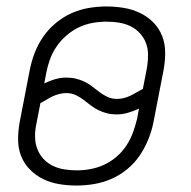

<svg xmlns="http://www.w3.org/2000/svg" viewBox="-20 -562 590 594"><path d="M217 12Q189 12 162.5 7.5Q136 3 113.5 -8Q91 -19 73 -37Q55 -55 45.5 -79Q36 -103 36 -130.5Q36 -158 41 -185L72 -345Q77 -371 87 -397.5Q97 -424 113.5 -448Q130 -472 153 -491Q176 -510 202 -521.5Q228 -533 255.5 -537.5Q283 -542 309 -542Q337 -542 363.5 -537.5Q390 -533 413 -522Q436 -511 454 -493Q472 -475 481.5 -451Q491 -427 491 -399.5Q491 -372 486 -345L455 -185Q450 -159 439.5 -132.5Q429 -106 413 -82Q397 -58 374 -39Q351 -20 324.5 -8.5Q298 3 270.5 7.5Q243 12 217 12ZM342 -256Q352 -256 362.5 -258.5Q373 -261 382.5 -265.5Q392 -270 402 -276Q412 -282 422 -287L435 -354Q438 -373 438 -392.5Q438 -412 431.5 -429Q425 -446 412.5 -459.5Q400 -473 383.5 -481Q367 -489 348 -492Q329 -495 309 -495Q288 -495 266 -491Q244 -487 224 -477.5Q204 -468 186 -452.5Q168 -437 155 -418Q142 -399 134.5 -378Q127 -357 123 -336L117 -304Q133 -312 150.5 -317Q168 -322 185 -322Q201 -322 215.5 -318.5Q230 -315 243 -308.5Q256 -302 266.5 -293.5Q277 -285 288.5 -276.5Q300 -268 313 -262Q326 -256 342 -256ZM218 -35Q239 -35 260.5 -39Q282 -43 302.5 -52.5Q323 -62 341 -77.5Q359 -93 371.5 -112.5Q384 -132 391.5 -152.5Q399 -173 404 -194L410 -226Q393 -218 375.5 -213Q358 -208 341 -208Q325 -208 311 -211.5Q297 -215 284 -221.5Q271 -228 260 -236.5Q249 -245 238 -253.5Q227 -262 214 -268Q201 -274 185 -274Q175 -274 164.5 -271.5Q154 -269 144 -264.5Q134 -260 124.5 -254Q115 -248 105 -243L92 -176Q88 -157 88.5 -137.5Q89 -118 95.5 -101Q102 -84 114.5 -70.5Q127 -57 143.5 -49Q160 -41 179 -38Q198 -35 218 -35Z"/></svg>

Font: Lode Dark Term
Style: Italic
Weight: 400
Italic angle: -11°
Monospace: yes
Designer: Belleve Invis
Foundry: Belleve Invis
Version: Version 29.2.0